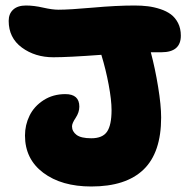

<svg xmlns="http://www.w3.org/2000/svg" viewBox="-20 -699 695 690"><path d="M308.1 -28.8Q201.2 -28.8 135.5 -78.1Q69.8 -127.4 69.8 -211.9Q69.8 -250 86.2 -283.4Q102.5 -316.9 136.5 -338.9Q170.4 -360.8 214.8 -360.8Q265.1 -360.8 265.1 -315.9Q265.1 -295.4 252 -275.6Q238.8 -255.9 238.8 -245.1Q238.8 -226.6 254.9 -214.4Q271 -202.1 308.1 -202.1Q348.6 -202.1 364.7 -225.8Q380.9 -249.5 380.9 -303.2Q380.9 -339.4 370.6 -394.3Q360.4 -449.2 344.2 -502Q225.6 -493.2 171.9 -493.2Q106 -493.2 58.6 -528.1Q11.2 -563 11.2 -624Q11.2 -649.4 27.3 -664.3Q43.5 -679.2 73.2 -679.2Q102.1 -679.2 135 -671.6Q168 -664.1 189.9 -664.1Q229.5 -664.1 313.7 -671.6Q397.9 -679.2 463.9 -679.2Q489.3 -679.2 511.2 -676.5Q533.2 -673.8 555.7 -666.5Q578.1 -659.2 594 -647.5Q609.9 -635.7 619.9 -616.2Q629.9 -596.7 629.9 -570.8Q629.9 -511.2 560.1 -511.2H522Q537.6 -452.6 548.3 -386.5Q559.1 -320.3 559.1 -276.9Q559.1 -150.4 495.8 -89.6Q432.6 -28.8 308.1 -28.8Z"/></svg>

Font: Shantell Sans Irregular Bouncy
Style: Regular
Weight: 800
Designer: Stephen Nixon, Anya Danilova, Shantell Martin
Foundry: Arrow Type
Version: Version 1.006;[9816181b4]